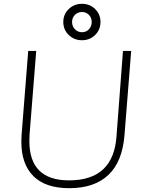

<svg xmlns="http://www.w3.org/2000/svg" viewBox="-20 -979 762 1007"><path d="M92 -235Q92 -257 93 -269L128 -712H170L135 -273Q134 -261 134 -239Q134 -33 342 -33Q575 -33 591 -264L625 -712H668L633 -271Q622 -131 548.5 -61.5Q475 8 343 8Q219 8 155.5 -55Q92 -118 92 -235ZM312 -864Q312 -904 340.5 -931.5Q369 -959 410 -959Q451 -959 479 -931.5Q507 -904 507 -864Q507 -823 479 -795.5Q451 -768 410 -768Q369 -768 340.5 -795.5Q312 -823 312 -864ZM461 -864Q461 -886 446.5 -901Q432 -916 410 -916Q388 -916 373 -901Q358 -886 358 -864Q358 -841 373 -825.5Q388 -810 410 -810Q432 -810 446.5 -825.5Q461 -841 461 -864Z"/></svg>

Font: Muli ExtraLight
Style: Italic
Weight: 275
Italic angle: -4.541°
Designer: Vernon Adams
Foundry: Vernon Adams
Version: Version 2.001